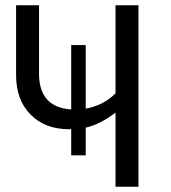

<svg xmlns="http://www.w3.org/2000/svg" viewBox="-20 -708 648 728"><path d="M418 -688H505V0H418V-281Q359 -236 305 -224V-119H250V-218H242Q151 -218 96 -273.5Q41 -329 41 -423V-688H128V-429Q128 -301 250 -293V-537H305V-296Q372 -308 418 -354Z"/></svg>

Font: FiraGO Book
Style: Regular
Weight: 350
Designer: bBox Type
Foundry: bBox Type GmbH
Version: Version 1.001;PS 001.001;hotconv 1.0.88;makeotf.lib2.5.64775